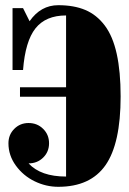

<svg xmlns="http://www.w3.org/2000/svg" viewBox="-20 -700 492 732"><path d="M88.9 -77.1Q135.3 -26.9 231.9 -26.9V-331.1H56.2V-367.2H231.9V-641.1Q154.3 -641.1 115.2 -591.8Q76.2 -542.5 67.9 -433.1H27.8V-668.9H67.9L92.8 -619.1Q135.3 -680.2 202.1 -680.2Q262.2 -680.2 305.4 -661.9Q348.6 -643.6 379.4 -602.8Q410.2 -562 425 -494.6Q439.9 -427.2 439.9 -332Q439.9 -152.8 382.3 -70.3Q324.7 12.2 202.1 12.2Q155.3 12.2 112.1 -8.8Q68.8 -29.8 40.5 -68.6Q12.2 -107.4 12.2 -153.8Q12.2 -186.5 34.4 -208.7Q56.6 -231 88.9 -231Q122.1 -231 144.5 -208.7Q167 -186.5 167 -153.8Q167 -121.1 144.5 -99.1Q122.1 -77.1 88.9 -77.1Z"/></svg>

Font: Lletraferida
Style: Heavy
Weight: 900
Designer: Josep Patau Bellart
Foundry: Josep Patau Bellart
Version: Version 1.000